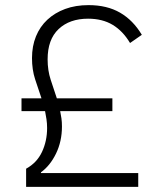

<svg xmlns="http://www.w3.org/2000/svg" viewBox="-20 -730 629 750"><path d="M82 0V-71Q124 -94 144 -136.5Q164 -179 164 -230Q164 -248 161.5 -264.5Q159 -281 156 -296H64V-346H142Q129 -384 117 -421Q105 -458 105 -503Q105 -550 120.5 -588Q136 -626 165 -653Q194 -680 234.5 -695Q275 -710 326 -710Q398 -710 449 -680.5Q500 -651 534 -594L488 -562Q460 -609 420 -633Q380 -657 324 -657Q252 -657 209 -616.5Q166 -576 166 -498Q166 -455 178 -418.5Q190 -382 202 -346H419V-296H215Q218 -282 220 -267.5Q222 -253 222 -236Q222 -178 199 -130.5Q176 -83 140 -57V-54H520V0Z"/></svg>

Font: IBM Plex Sans Thai Light
Style: Regular
Weight: 300
Designer: Mike Abbink, Paul van der Laan, Pieter van Rosmalen, Ben Mitchell, Mark Frömberg
Foundry: Bold Monday
Version: Version 1.2